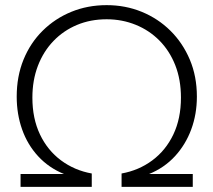

<svg xmlns="http://www.w3.org/2000/svg" viewBox="-20 -727 829 747"><path d="M229 -50Q170 -74 128.5 -119Q87 -164 66 -223.5Q45 -283 45 -351Q45 -430 71.5 -495Q98 -560 146 -607.5Q194 -655 257.5 -681Q321 -707 395 -707Q468 -707 531.5 -681Q595 -655 643 -607.5Q691 -560 718.5 -495Q746 -430 746 -351Q746 -283 724 -223.5Q702 -164 660.5 -119Q619 -74 560 -50H730V0H453V-52Q520 -64 572.5 -103Q625 -142 654.5 -204Q684 -266 684 -347Q684 -417 662 -473Q640 -529 600.5 -569Q561 -609 508 -630.5Q455 -652 395 -652Q332 -652 279.5 -630Q227 -608 188 -567.5Q149 -527 127.5 -471Q106 -415 106 -347Q106 -266 135.5 -204Q165 -142 217.5 -103Q270 -64 337 -52V0H60V-50Z"/></svg>

Font: Albert Sans Light
Style: Regular
Weight: 300
Designer: Andreas Rasmussen
Foundry: a.Foundry
Version: Version 1.025